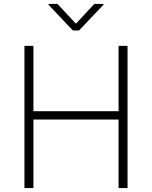

<svg xmlns="http://www.w3.org/2000/svg" viewBox="-20 -962 777 982"><path d="M105 0H150.9V-350.6H586.4V0H632.3V-727.5H586.4V-393.1H150.9V-727.5H105ZM273.9 -941.9H227.5V-938.5L352.5 -806.2H384.3L509.8 -938.5V-941.9H462.4L368.2 -840.8Z"/></svg>

Font: Raveo ExtraLight
Style: Regular
Weight: 200
Designer: Jakub Foglar, Rasmus Andersson (Inter)
Foundry: Jakubfoglar.com
Version: Version 1.100;Glyphs 3.2.3 (3260)